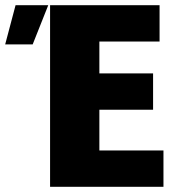

<svg xmlns="http://www.w3.org/2000/svg" viewBox="-135 -720 685 740"><path d="M58 -700H480V-560H248V-437H455V-297H248V-140H495V0H58ZM-75 -700H51L-9 -549H-115Z"/></svg>

Font: Moderustic ExtraBold
Style: Regular
Weight: 800
Designer: Tural Alisoy
Foundry: TAFT Foundry
Version: Version 2.120